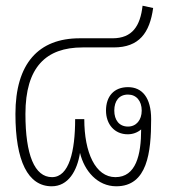

<svg xmlns="http://www.w3.org/2000/svg" viewBox="-20 -644 611 672"><path d="M161 8C219 8 250 -46 260 -109C275 -46 321 8 387 8C496 8 509 -111 509 -227C509 -303 477 -339 428 -339C379 -339 351 -307 351 -257C351 -209 381 -174 427 -174C445 -174 461 -180 474 -191C474 -102 456 -24 384 -24C314 -24 275 -110 275 -227H243C243 -115 222 -24 162 -24C101 -24 69 -102 69 -245C69 -409 141 -478 269 -478H378C467 -478 504 -529 516 -616L479 -624C471 -553 443 -510 374 -510H259C115 -510 34 -422 34 -245C34 -80 78 8 161 8ZM428 -201C397 -201 380 -224 380 -257C380 -291 397 -313 428 -313C457 -313 476 -291 476 -257C476 -224 457 -201 428 -201Z"/></svg>

Font: Noto Sans Thai Looped SemiCondensed ExtraLight
Style: Regular
Weight: 200
Width: 4
Designer: Sasikarn Vongin, Ben Mitchell
Foundry: The Fontpad Ltd
Version: Version 1.001